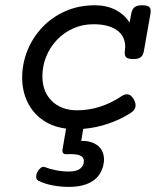

<svg xmlns="http://www.w3.org/2000/svg" viewBox="-20 -482 640 732"><path d="M231.9 8.3Q192.4 3.4 161.4 -13.2Q130.4 -29.8 108.9 -55.4Q87.4 -81.1 75.9 -114.3Q64.5 -147.5 64.5 -185.5Q64.5 -239.3 84.5 -289.1Q104.5 -338.9 140.9 -377.4Q177.2 -416 228.3 -439Q279.3 -461.9 341.8 -461.9Q386.7 -461.9 420.9 -444.1Q455.1 -426.3 474.1 -396L480.5 -430.2Q483.9 -447.3 492.9 -454.6Q502 -461.9 522.5 -461.9Q543 -461.9 549.8 -454.6Q556.6 -447.3 553.7 -430.2L528.8 -288.6Q525.9 -271.5 517.1 -264.2Q508.3 -256.8 487.8 -256.8Q467.3 -256.8 460.4 -264.2Q453.6 -271.5 456.1 -288.6Q459.5 -310.5 453.6 -329.1Q447.8 -347.7 432.9 -361.1Q418 -374.5 394 -382.1Q370.1 -389.6 336.4 -389.6Q294.4 -389.6 258.8 -373.5Q223.1 -357.4 197 -329.8Q170.9 -302.2 156.2 -266.4Q141.6 -230.5 141.6 -190.9Q141.6 -162.1 150.6 -138.4Q159.7 -114.7 176.8 -97.7Q193.8 -80.6 218.3 -71Q242.7 -61.5 273.9 -61.5Q318.8 -61.5 362.1 -75.4Q405.3 -89.4 444.8 -116.2Q456.1 -124 468.3 -122.1Q480.5 -120.1 490.2 -103Q508.3 -70.8 478 -51.3Q439.5 -26.4 392.8 -10.5Q346.2 5.4 297.4 9.3L289.6 55.2Q312 54.7 328.4 60.3Q344.7 65.9 355.5 75.4Q366.2 85 371.3 98.1Q376.5 111.3 376.5 126Q376.5 133.3 375 142.3Q373.5 151.4 370.1 160.6Q366.7 169.9 361.8 178.5Q356.9 187 350.1 194.3Q334 211.4 307.4 220.9Q280.8 230.5 242.7 230.5Q210 230.5 179.9 224.6Q149.9 218.8 126.5 207Q118.2 202.6 117.9 192.6Q117.7 182.6 123 172.9Q127.9 163.6 135.7 157.7Q143.6 151.9 151.9 155.3Q169.9 162.6 194.1 167.2Q218.3 171.9 243.2 171.9Q272.5 171.9 286.1 160.6Q299.8 149.4 299.8 132.3Q299.8 115.7 282.7 109.9Q265.6 104 234.4 106Q231 106 227.5 105.5Q224.1 105 221.7 102.8Q219.2 100.6 218.3 96.4Q217.3 92.3 218.8 85.4Z"/></svg>

Font: Courier Prime
Style: Italic
Weight: 400
Monospace: yes
Designer: Alan Dague-Greene
Foundry: Quote-Unquote Apps
Version: Version 1.202